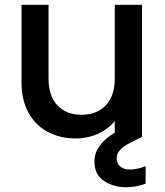

<svg xmlns="http://www.w3.org/2000/svg" viewBox="-20 -571 689 803"><path d="M523 138Q553 138 589 124V197Q551 212 508 212Q454 212 414.5 185.5Q375 159 375 104Q375 35 460 -16V-65Q433 -31 389.5 -11.5Q346 8 297 8Q232 8 180.5 -19Q129 -46 99.5 -99Q70 -152 70 -227V-551H183V-244Q183 -170 220 -130.5Q257 -91 321 -91Q385 -91 422.5 -130.5Q460 -170 460 -244V-551H574V0H573L574 1L525 26Q494 42 481 57.5Q468 73 468 92Q468 113 483 125.5Q498 138 523 138Z"/></svg>

Font: MSTAGE Medium
Style: Regular
Weight: 500
Designer: Ninad Kale (Devanagari), Jonny Pinhorn (Latin)
Foundry: Indian Type Foundry
Version: 4.004